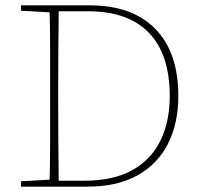

<svg xmlns="http://www.w3.org/2000/svg" viewBox="-20 -696 749 716"><path d="M197 -340Q197 -247 197.5 -170Q198 -93 199 -22H293Q402 -22 472.5 -61Q543 -100 578 -171Q613 -242 613 -338Q613 -493 535.5 -573.5Q458 -654 308 -654H199Q198 -583 197.5 -509.5Q197 -436 197 -355ZM58 -656V-676H315Q473 -676 559 -588.5Q645 -501 645 -338Q645 -236 606.5 -160Q568 -84 492.5 -42Q417 0 306 0H58V-20L165 -26Q167 -97 167 -173Q167 -249 167 -340V-355Q167 -435 167 -507.5Q167 -580 165 -650Z"/></svg>

Font: Source Serif 4 ExtraLight
Style: Regular
Weight: 200
Designer: Frank Grießhammer
Foundry: Adobe
Version: Version 4.005;hotconv 1.1.0;makeotfexe 2.6.0